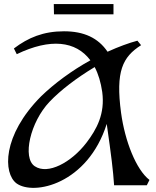

<svg xmlns="http://www.w3.org/2000/svg" viewBox="-20 -906 761 939"><path d="M48 -669 62 -641C226 -720 351 -706 422 -611C331 -561 245 -497 181 -435C-10 -243 -5 -58 61 -9C146 52 409 -6 502 -300C525 -139 533 -74 538 0H698L711 -26C646 -76 591 -215 572 -355C545 -557 579 -627 670 -685L652 -707C611 -696 561 -678 506 -653C460 -721 390 -753 293 -753C192 -753 118 -722 48 -669ZM244 -836H535V-886H243ZM150 -93C88 -134 128 -309 222 -408C276 -465 355 -525 443 -578C461 -544 473 -504 480 -456C494 -350 454 -275 402 -207C328 -111 214 -50 150 -93Z"/></svg>

Font: Basteleur Moonlight
Style: Regular
Weight: 300
Designer: Keussel
Foundry: Keussel Studio
Version: Version 1.300;Glyphs 3.2 (3192)